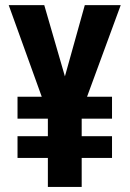

<svg xmlns="http://www.w3.org/2000/svg" viewBox="-20 -734 509 754"><path d="M234.9 -434.1 313 -713.9H454.1L321.8 -354H419.9V-268.1H300.8V-199.2H419.9V-113.8H300.8V0H168V-113.8H48.8V-199.2H168V-268.1H48.8V-354H144L14.2 -713.9H153.8Z"/></svg>

Font: Open Sans Condensed
Style: Bold
Weight: 700
Width: 3
Designer: Monotype Design Team
Foundry: Monotype Imaging Inc.
Version: Version 3.003; ttfautohint (v1.8.4)